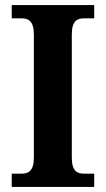

<svg xmlns="http://www.w3.org/2000/svg" viewBox="-20 -734 415 754"><path d="M26 0H350V-52H310C283 -52 262 -62 262 -115V-598C262 -652 283 -662 310 -662H350V-714H26V-662H65C91 -662 113 -652 113 -598V-115C113 -62 91 -52 65 -52H26Z"/></svg>

Font: Noto Serif Bengali SemiCondensed
Style: Bold
Weight: 700
Width: 4
Designer: Juan Bruce, Universal Thirst, Indian Type Foundry and the Monotype Design Team.
Foundry: Monotype Imaging Inc.
Version: Version 2.003